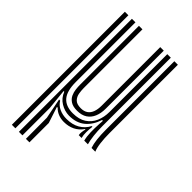

<svg xmlns="http://www.w3.org/2000/svg" viewBox="-241 -680 961 961"><g transform="rotate(45 239.5 -200.0)"><path d="M93.8 200V-600H118.8V-178.1Q118.8 -114.4 143.6 -85.3Q168.4 -56.2 219.1 -56.2Q262.1 -56.2 289.7 -74.3Q317.3 -92.4 330.7 -123.1Q344.1 -153.7 344.1 -190.8V-600H369.1V-115.7Q369.1 -80.8 372.5 -51.2Q375.9 -21.6 382.1 0H356.2Q350.2 -23.1 349.4 -52Q348.7 -80.9 350.6 -112.4Q351 -118.4 351.5 -124.2Q352 -130.1 352.2 -136.1H346.3Q330.8 -88 298 -61Q265.1 -34 213.4 -34.4Q182.1 -34.9 153.5 -52.3Q125 -69.7 112.5 -102.5H107.7L118.8 6.3V200ZM143.4 200 142.9 51.1 121.6 -56.6 129.6 -56.2Q142.1 -35 165.4 -24.4Q188.8 -13.9 216.2 -13.9Q257.2 -13.9 286.4 -30.7Q315.5 -47.6 331.3 -78.1H336.2Q333.5 -56.7 333.3 -36.9Q333.1 -17.1 337.3 0H317.4Q315.6 -7.9 316.7 -19.8Q317.9 -31.6 321.3 -43.7H317.8Q300.1 -18.4 274.9 -6.1Q249.6 6.2 217.4 6.2Q195.1 6.2 176.4 -1.6Q157.7 -9.4 145.6 -22.7H140.2L168.3 63.1V200ZM43.9 200V-600H68.8V200ZM225.1 -80.3Q195.5 -80.3 178.9 -91Q162.2 -101.7 154.7 -118.1Q147.2 -134.4 145.3 -151.9Q143.4 -169.4 143.4 -182.9V-600H168.3V-184.4Q168.3 -167.8 171.4 -148.6Q174.5 -129.5 187.3 -115.9Q200.1 -102.3 228.9 -102.3Q251.6 -102.3 266 -112.2Q280.4 -122.1 287.3 -140.8Q294.2 -159.6 294.2 -186V-600H319.2V-188.6Q319.2 -156.5 308.9 -132.1Q298.7 -107.7 277.9 -94Q257 -80.3 225.1 -80.3ZM407.9 0Q394.1 -40.2 394.1 -115.7V-600H419V-115.7Q419 -78.7 422.9 -48.2Q426.7 -17.8 434.6 0Z"/></g></svg>

Font: Big Shoulders Inline Thin
Style: Regular
Weight: 100
Designer: Patric King
Foundry: XO Type Co
Version: Version 2.002